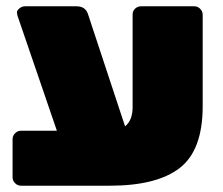

<svg xmlns="http://www.w3.org/2000/svg" viewBox="-20 -591 710 611"><path d="M329 0H47Q36 0 28 -8Q20 -16 20 -27V-148Q20 -159 28 -167Q36 -175 47 -175H161L36 -540Q34 -546 34 -552Q34 -558 42 -564.5Q50 -571 60 -571H223Q252 -571 260 -546L378 -189Q402 -208 402 -250V-545Q402 -556 410 -563.5Q418 -571 429 -571H598Q609 -571 617 -563Q625 -555 625 -544V-253Q625 -113 552 -56.5Q479 0 329 0Z"/></svg>

Font: Rubik One
Style: Regular
Weight: 400
Designer: Hubert and Fischer with Elvire Volk Leonovitch
Foundry: Hubert and Fischer with Elvire Volk Leonovitch
Version: Version 1.001